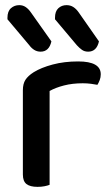

<svg xmlns="http://www.w3.org/2000/svg" viewBox="-20 -721 430 747"><path d="M173 -2Q166 1 153.5 3.5Q141 6 126 6Q97 6 83 -5Q69 -16 69 -42V-370Q69 -395 79 -410.5Q89 -426 111 -440Q140 -458 185 -470Q230 -482 284 -482Q372 -482 372 -432Q372 -420 368 -409.5Q364 -399 359 -391Q349 -393 334 -395Q319 -397 302 -397Q262 -397 229 -388.5Q196 -380 173 -367ZM9 -646V-652Q9 -677 22.5 -689Q36 -701 55 -701Q69 -701 80 -693.5Q91 -686 100 -673L180 -560Q171 -520 138 -520Q124 -520 113 -527Q102 -534 94 -545ZM194 -646V-652Q194 -677 207 -689Q220 -701 239 -701Q254 -701 265.5 -693.5Q277 -686 286 -673L365 -560Q356 -520 323 -520Q309 -520 299 -527Q289 -534 279 -545Z"/></svg>

Font: Baloo Chettan 2 Medium
Style: Regular
Weight: 500
Designer: Maithili Shingre, Unnati Kotecha and Ek Type
Foundry: Ek Type
Version: Version 1.640;hotconv 1.0.111;makeotfexe 2.5.65597; ttfautoh